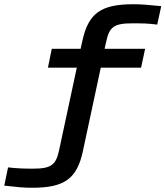

<svg xmlns="http://www.w3.org/2000/svg" viewBox="-22 -730 780 905"><path d="M603 -620C645 -620 676 -620 719 -614L738 -701C675 -707 647 -710 606 -710C453 -710 394 -667 366 -536L358 -500H222L204 -411H340L257 -24C242 48 220 65 132 65C91 65 60 64 16 59L-2 145C60 152 89 155 129 155C279 155 341 115 369 -19L453 -411H643L662 -500H471L478 -531C493 -604 515 -620 603 -620Z"/></svg>

Font: LT Wave Medium
Style: Italic
Weight: 500
Designer: Daniel Lyons
Version: Version 2.5 (Glyphs App)